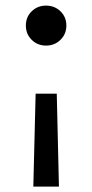

<svg xmlns="http://www.w3.org/2000/svg" viewBox="-20 -572 332 692"><path d="M184.6 -234.4 192.4 100.6H100.1L108.4 -234.4ZM146 -551.8Q176.8 -551.8 198 -531.2Q219.2 -510.7 219.2 -480Q219.2 -449.2 198 -428.5Q176.8 -407.7 146 -407.7Q115.2 -407.7 94.2 -428.5Q73.2 -449.2 73.2 -480Q73.2 -510.7 94.2 -531.2Q115.2 -551.8 146 -551.8Z"/></svg>

Font: V-Inter
Style: Medium-500
Weight: 500
Designer: Rasmus Andersson
Foundry: rsms
Version: Version 4.000;git-4146feb